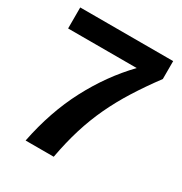

<svg xmlns="http://www.w3.org/2000/svg" viewBox="-165 -825 898 947"><g transform="rotate(30 284.0 -351.5)"><path d="M114.3 0Q150.4 -181.6 226.8 -327.1Q303.2 -472.7 410.2 -583.5H19.5V-703.1H548.8V-601.1Q493.2 -526.4 449.2 -456.5Q405.3 -386.7 372.1 -316.2Q338.9 -245.6 314.9 -168.2Q291 -90.8 274.4 0Z"/></g></svg>

Font: Schibsted Grotesk
Style: Bold
Weight: 700
Designer: Bakken & Baeck AS, Henrik Kongsvoll
Foundry: Schibsted ASA
Version: Version 1.100;gftools[0.9.25]